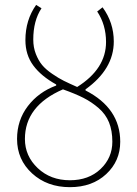

<svg xmlns="http://www.w3.org/2000/svg" viewBox="-20 -754 562 786"><path d="M266.1 -16.1Q343.3 -16.1 391.6 -62Q439.9 -107.9 439.9 -173.8Q439.9 -219.2 426.3 -252.9Q412.6 -286.6 383.8 -311.5Q355 -336.4 321.8 -353.3Q288.6 -370.1 237.8 -388.2Q82 -320.8 82 -185.1Q82 -115.2 134.5 -65.7Q187 -16.1 266.1 -16.1ZM266.1 12.2Q172.9 12.2 111.3 -44.2Q49.8 -100.6 49.8 -185.1Q49.8 -261.7 94 -319.6Q138.2 -377.4 210 -403.8V-408.2Q148.9 -441.9 116.5 -485.6Q84 -529.3 84 -589.8Q84 -671.9 127.9 -733.9L149.9 -720.2Q116.2 -669.4 116.2 -591.8Q116.2 -560.1 126.7 -533.2Q137.2 -506.3 152.3 -488Q167.5 -469.7 193.8 -451.7Q220.2 -433.6 241.5 -423.1Q262.7 -412.6 295.9 -397.9Q414.1 -472.2 414.1 -582Q414.1 -652.3 377.9 -707L399.9 -724.1Q445.8 -661.6 445.8 -584Q445.8 -471.2 330.1 -388.2V-383.8Q472.2 -311 472.2 -173.8Q472.2 -94.7 414.8 -41.3Q357.4 12.2 266.1 12.2Z"/></svg>

Font: Source Sans 3 ExtraLight
Style: Regular
Weight: 200
Designer: Paul D. Hunt
Foundry: Adobe
Version: Version 3.052;hotconv 1.1.0;makeotfexe 2.6.0